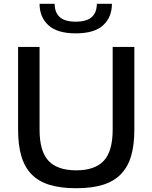

<svg xmlns="http://www.w3.org/2000/svg" viewBox="-20 -989 809 1019"><path d="M385 10Q302 10 243 -8Q184 -26 147 -64.5Q110 -103 93 -161.5Q76 -220 76 -301V-740H190V-301Q190 -186 237.5 -135.5Q285 -85 385 -85Q483 -85 530.5 -135.5Q578 -186 578 -301V-740H693V-301Q693 -220 676 -161.5Q659 -103 621.5 -64.5Q584 -26 525.5 -8Q467 10 385 10ZM190 -969H270Q270 -923 297 -898.5Q324 -874 382 -874Q440 -874 467 -898.5Q494 -923 494 -969H574Q574 -898 527.5 -855Q481 -812 382 -812Q283 -812 236.5 -855.5Q190 -899 190 -969Z"/></svg>

Font: EncodeSans
Style: Medium
Weight: 500
Designer: Pablo Impallari, Andres Torresi
Foundry: Pablo Impallari, Andres Torresi
Version: Version 1.000; ttfautohint (v1.4.1)